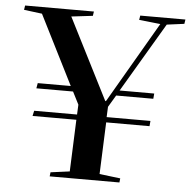

<svg xmlns="http://www.w3.org/2000/svg" viewBox="-52 -782 827 834"><g transform="rotate(5 361.5 -365.0)"><path d="M195 0 197 -18 280 -29 289 -255H98L103 -278H290L292 -321L264 -376H104L108 -399H252L100 -701L21 -711L24 -730H324L321 -711L228 -700L407 -347H410L616 -701L523 -711L526 -730H723L720 -711L644 -701L465 -398H616L614 -375H452L421 -323L419 -278H610L608 -255H419L410 -29L501 -18L499 0Z"/></g></svg>

Font: Literata 72pt SemiBold
Style: Italic
Weight: 600
Italic angle: -2°
Designer: Latin by Veronika Burian and Jose Scaglione. Greek by Irene Vlachou. Cyrillic by Vera Evstafieva
Foundry: TypeTogether
Version: Version 3.002